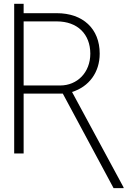

<svg xmlns="http://www.w3.org/2000/svg" viewBox="-20 -796 721 996"><path d="M569.2 180H621.1V176.1L353.7 -318.9C441.8 -346.2 497.2 -420.8 497.2 -517.8C497.2 -647.4 409.8 -727.6 274.5 -727.6H102.6V-776.3H53.6V0H102.6V-310.4H305.8ZM102.6 -685H274.5C382.5 -685 448.2 -618.6 448.5 -517.8C448.5 -419.7 380.3 -352.6 292.3 -352.6H102.6Z"/></svg>

Font: Karasuma Gothic
Style: Thin
Weight: 200
Designer: Rasmus Andersson / Ryoko Ishizuka
Foundry: rsms
Version: Version 1.00